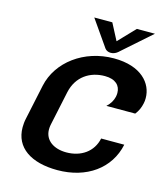

<svg xmlns="http://www.w3.org/2000/svg" viewBox="-126 -955 930 1070"><g transform="rotate(15 339.0 -420.5)"><path d="M438.3 -762.5 388.3 -858.3H284.2L385.8 -712.5C385.8 -712.5 395.8 -691.7 423.3 -691.7C450.8 -691.7 469.2 -712.5 469.2 -712.5L634.2 -858.3H530ZM450 -666.7C277.5 -666.7 135.8 -560 105 -416.7L62.5 -216.7C58.3 -198.3 56.7 -180.8 56.7 -164.2C56.7 -46.7 153.3 16.7 305 16.7C473.3 16.7 599.2 -73.3 629.2 -216.7H495.8C479.2 -137.5 412.5 -91.7 327.5 -91.7C255.8 -91.7 201.7 -127.5 201.7 -190.8C201.7 -199.2 202.5 -207.5 204.2 -216.7L246.7 -416.7C267.5 -512.5 341.7 -558.3 426.7 -558.3C488.3 -558.3 517.5 -527.5 517.5 -485C517.5 -478.3 516.7 -470 515 -462.5C510 -440.8 498.3 -419.2 476.7 -400H643.3C660 -420.8 669.2 -443.3 674.2 -466.7C676.7 -476.7 677.5 -487.5 677.5 -498.3C677.5 -581.7 609.2 -666.7 450 -666.7Z"/></g></svg>

Font: BoonHome
Style: Bold Oblique
Weight: 700
Italic angle: -12°
Designer: Sungsit Sawaiwan
Foundry: Sungsit Sawaiwan
Version: Version 0.2